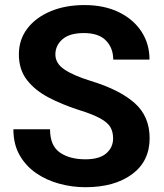

<svg xmlns="http://www.w3.org/2000/svg" viewBox="-20 -741 656 770"><path d="M433.6 -186Q433.6 -211.9 422.9 -230.7Q412.1 -249.5 382.1 -266.1Q352.1 -282.7 293.9 -300.8Q229 -321.8 174.8 -350.1Q120.6 -378.4 88.1 -420.2Q55.7 -461.9 55.7 -522.9Q55.7 -582 89.6 -626.5Q123.5 -670.9 182.9 -695.8Q242.2 -720.7 318.8 -720.7Q397.5 -720.7 456.1 -692.4Q514.6 -664.1 547.1 -614.7Q579.6 -565.4 579.6 -502H434.1Q434.1 -548.3 405 -578.4Q376 -608.4 316.4 -608.4Q258.8 -608.4 230.5 -583.5Q202.1 -558.6 202.1 -522.5Q202.1 -486.8 238.3 -462.4Q274.4 -438 343.8 -416.5Q459.5 -381.3 519.8 -327.9Q580.1 -274.4 580.1 -187Q580.1 -94.2 509.5 -42.2Q439 9.8 322.3 9.8Q269.5 9.8 218 -4.2Q166.5 -18.1 125 -46.6Q83.5 -75.2 58.6 -118.9Q33.7 -162.6 33.7 -222.7H180.7Q180.7 -156.7 220 -129.4Q259.3 -102.1 322.3 -102.1Q378.9 -102.1 406.2 -126Q433.6 -149.9 433.6 -186Z"/></svg>

Font: Vazirmatn RD UI
Style: Bold
Weight: 700
Designer: Saber Rastikerdar
Foundry: Saber Rastikerdar
Version: Version 33.003